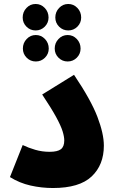

<svg xmlns="http://www.w3.org/2000/svg" viewBox="-20 -940 597 965"><path d="M30 -50 94 -211Q123 -197 157.5 -187Q192 -177 229 -177Q269 -177 286 -190Q303 -203 303 -234Q303 -253 294.5 -280.5Q286 -308 262 -352Q238 -396 192 -465L352 -564Q437 -438 469.5 -353Q502 -268 502 -208Q502 -111 440.5 -53Q379 5 246 5Q189 5 133.5 -7.5Q78 -20 30 -50ZM159 -787Q132 -787 113 -806Q94 -825 94 -852Q94 -880 113 -900Q132 -920 159 -920Q186 -920 205 -900Q224 -880 224 -852Q224 -825 205 -806Q186 -787 159 -787ZM323 -787Q296 -787 277 -806Q258 -825 258 -852Q258 -880 277 -900Q296 -920 323 -920Q350 -920 369 -900Q388 -880 388 -852Q388 -825 369 -806Q350 -787 323 -787ZM160 -631Q133 -631 114 -650Q95 -669 95 -696Q95 -724 114 -744Q133 -764 160 -764Q187 -764 206 -744Q225 -724 225 -696Q225 -669 206 -650Q187 -631 160 -631ZM320 -631Q293 -631 274 -650Q255 -669 255 -696Q255 -724 274 -744Q293 -764 320 -764Q347 -764 366 -744Q385 -724 385 -696Q385 -669 366 -650Q347 -631 320 -631Z"/></svg>

Font: Noto Sans Arabic Blk
Style: Regular
Weight: 900
Designer: Monotype Design Team, Nadine Chahine, Nizar Qandah and Khaled Hosny
Foundry: Monotype Imaging Inc.
Version: Version 2.012; ttfautohint (v1.8.4.7-5d5b)